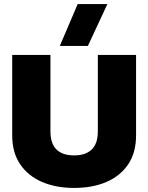

<svg xmlns="http://www.w3.org/2000/svg" viewBox="-20 -914 729 944"><path d="M274 -688 362 -894H508L412 -688ZM345 10Q255 10 186.5 -19.5Q118 -49 79 -106.5Q40 -164 40 -248V-644H228V-268Q228 -150 345 -150Q401 -150 431 -179Q461 -208 461 -268V-644H649V-248Q649 -164 610.5 -106.5Q572 -49 503.5 -19.5Q435 10 345 10Z"/></svg>

Font: Kanit
Style: Bold
Weight: 700
Designer: Katatrad Team
Foundry: CadsonDemak
Version: Version 2.000; ttfautohint (v1.8.3)